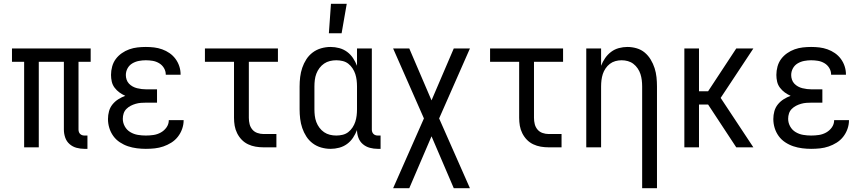

<svg xmlns="http://www.w3.org/2000/svg" viewBox="-20 -775 4540 1010"><path d="M424 8Q403 8 382.5 2.5Q362 -3 346 -17Q330 -31 323 -51.5Q316 -72 316 -93V-450H184V0H107V-450H43V-520H457V-450H393V-93Q393 -87 395 -81Q397 -75 401.5 -70.5Q406 -66 412 -64Q418 -62 424 -62H440V8Z M747 8Q724 8 700 5Q676 2 653.5 -5.5Q631 -13 610.5 -26.5Q590 -40 576 -59.5Q562 -79 555 -102Q548 -125 548 -149Q548 -170 553.5 -190Q559 -210 572 -226Q585 -242 602.5 -253Q620 -264 639 -271Q623 -278 608.5 -288.5Q594 -299 583 -313.5Q572 -328 568 -345.5Q564 -363 564 -381Q564 -403 570 -425Q576 -447 589 -464.5Q602 -482 620.5 -495Q639 -508 660 -515.5Q681 -523 703 -525.5Q725 -528 747 -528Q769 -528 790.5 -525.5Q812 -523 833 -515.5Q854 -508 872 -495.5Q890 -483 903 -465.5Q916 -448 923 -427Q930 -406 930 -384V-382H852V-383Q852 -401 842.5 -417Q833 -433 817 -442.5Q801 -452 783 -455Q765 -458 747 -458Q729 -458 710.5 -454.5Q692 -451 676 -441.5Q660 -432 651 -415.5Q642 -399 642 -380Q642 -368 646 -356Q650 -344 658.5 -335Q667 -326 678 -320Q689 -314 701 -311Q713 -308 725.5 -306.5Q738 -305 750 -305H806V-235H750Q736 -235 722 -234Q708 -233 694 -229Q680 -225 667.5 -218.5Q655 -212 645 -202Q635 -192 630.5 -178.5Q626 -165 626 -150Q626 -129 636.5 -110Q647 -91 665.5 -80Q684 -69 705 -65.5Q726 -62 747 -62Q768 -62 788 -65Q808 -68 826 -78Q844 -88 856 -105Q868 -122 868 -143H946V-142Q946 -119 938 -96.5Q930 -74 915.5 -55.5Q901 -37 881 -24.5Q861 -12 839 -4.5Q817 3 794 5.5Q771 8 747 8Z M1366 0Q1345 0 1324.5 -3.5Q1304 -7 1285 -16Q1266 -25 1251.5 -40Q1237 -55 1227.5 -74Q1218 -93 1214.5 -113.5Q1211 -134 1211 -155V-450H1058V-520H1442V-450H1289V-155Q1289 -138 1293 -122Q1297 -106 1307.5 -93.5Q1318 -81 1334 -75.5Q1350 -70 1366 -70H1434V0Z M1710 -600 1721 -755H1804L1777 -600ZM1719 8Q1694 8 1669.5 1Q1645 -6 1625 -21Q1605 -36 1591.5 -57Q1578 -78 1570 -101.5Q1562 -125 1559 -150Q1556 -175 1556 -200V-320Q1556 -345 1559 -370Q1562 -395 1570 -418.5Q1578 -442 1591.5 -463Q1605 -484 1625 -499Q1645 -514 1669.5 -521Q1694 -528 1719 -528Q1742 -528 1764.5 -522Q1787 -516 1805.5 -502.5Q1824 -489 1837 -469.5Q1850 -450 1858 -429V-520H1936V-93Q1936 -87 1938 -81Q1940 -75 1944.5 -70.5Q1949 -66 1955 -64Q1961 -62 1967 -62H1982V8H1967Q1946 8 1925.5 2.5Q1905 -3 1889 -16.5Q1873 -30 1865.5 -50Q1858 -70 1858 -91Q1850 -70 1837 -50.5Q1824 -31 1805.5 -17.5Q1787 -4 1764.5 2Q1742 8 1719 8ZM1749 -62Q1766 -62 1782.5 -66Q1799 -70 1812 -80Q1825 -90 1834.5 -104.5Q1844 -119 1849 -134.5Q1854 -150 1856 -166.5Q1858 -183 1858 -200V-320Q1858 -337 1856 -353.5Q1854 -370 1849 -385.5Q1844 -401 1834.5 -415.5Q1825 -430 1812 -440Q1799 -450 1782.5 -454Q1766 -458 1749 -458Q1732 -458 1715.5 -454Q1699 -450 1685 -440.5Q1671 -431 1660.5 -417Q1650 -403 1644 -387Q1638 -371 1636 -354Q1634 -337 1634 -320V-200Q1634 -183 1636 -166Q1638 -149 1644 -133Q1650 -117 1660.5 -103Q1671 -89 1685 -79.5Q1699 -70 1715.5 -66Q1732 -62 1749 -62Z M2048 215 2210 -152 2048 -520H2133L2250 -247L2367 -520H2452L2290 -152L2452 215H2367L2250 -58L2133 215Z M2866 0Q2845 0 2824.5 -3.5Q2804 -7 2785 -16Q2766 -25 2751.5 -40Q2737 -55 2727.5 -74Q2718 -93 2714.5 -113.5Q2711 -134 2711 -155V-450H2558V-520H2942V-450H2789V-155Q2789 -138 2793 -122Q2797 -106 2807.5 -93.5Q2818 -81 2834 -75.5Q2850 -70 2866 -70H2934V0Z M3358 215V-320Q3358 -337 3356 -353.5Q3354 -370 3349 -385.5Q3344 -401 3334.5 -415Q3325 -429 3312 -439Q3299 -449 3283 -453.5Q3267 -458 3250 -458Q3233 -458 3217 -453.5Q3201 -449 3188 -439Q3175 -429 3165.5 -415Q3156 -401 3151 -385.5Q3146 -370 3144 -353.5Q3142 -337 3142 -320V0H3064V-520H3142V-429Q3150 -450 3163 -469Q3176 -488 3194.5 -502Q3213 -516 3235.5 -522Q3258 -528 3280 -528Q3305 -528 3329 -521Q3353 -514 3371.5 -498.5Q3390 -483 3403 -461.5Q3416 -440 3423.5 -416.5Q3431 -393 3433.5 -368.5Q3436 -344 3436 -320V215Z M3580 0V-520H3657V-295H3705L3853 -520H3943L3771 -260L3943 0H3853L3705 -225H3657V0Z M4247 8Q4224 8 4200 5Q4176 2 4153.5 -5.5Q4131 -13 4110.5 -26.5Q4090 -40 4076 -59.5Q4062 -79 4055 -102Q4048 -125 4048 -149Q4048 -170 4053.5 -190Q4059 -210 4072 -226Q4085 -242 4102.5 -253Q4120 -264 4139 -271Q4123 -278 4108.5 -288.5Q4094 -299 4083 -313.5Q4072 -328 4068 -345.5Q4064 -363 4064 -381Q4064 -403 4070 -425Q4076 -447 4089 -464.5Q4102 -482 4120.5 -495Q4139 -508 4160 -515.5Q4181 -523 4203 -525.5Q4225 -528 4247 -528Q4269 -528 4290.5 -525.5Q4312 -523 4333 -515.5Q4354 -508 4372 -495.5Q4390 -483 4403 -465.5Q4416 -448 4423 -427Q4430 -406 4430 -384V-382H4352V-383Q4352 -401 4342.5 -417Q4333 -433 4317 -442.5Q4301 -452 4283 -455Q4265 -458 4247 -458Q4229 -458 4210.5 -454.5Q4192 -451 4176 -441.5Q4160 -432 4151 -415.5Q4142 -399 4142 -380Q4142 -368 4146 -356Q4150 -344 4158.5 -335Q4167 -326 4178 -320Q4189 -314 4201 -311Q4213 -308 4225.5 -306.5Q4238 -305 4250 -305H4306V-235H4250Q4236 -235 4222 -234Q4208 -233 4194 -229Q4180 -225 4167.5 -218.5Q4155 -212 4145 -202Q4135 -192 4130.5 -178.5Q4126 -165 4126 -150Q4126 -129 4136.5 -110Q4147 -91 4165.5 -80Q4184 -69 4205 -65.5Q4226 -62 4247 -62Q4268 -62 4288 -65Q4308 -68 4326 -78Q4344 -88 4356 -105Q4368 -122 4368 -143H4446V-142Q4446 -119 4438 -96.5Q4430 -74 4415.5 -55.5Q4401 -37 4381 -24.5Q4361 -12 4339 -4.5Q4317 3 4294 5.5Q4271 8 4247 8Z"/></svg>

Font: Iosevka Term SS14
Style: Regular
Weight: 400
Monospace: yes
Designer: Belleve Invis
Foundry: Belleve Invis
Version: Version 24.1.1; ttfautohint (v1.8.4)